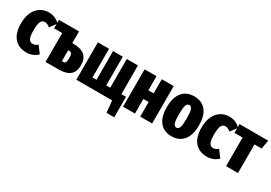

<svg xmlns="http://www.w3.org/2000/svg" viewBox="20 -1377 3348 2371"><g transform="rotate(30 1694.0 -191.5)"><path d="M413 -484 344 -391Q303 -423 269 -423Q232 -423 214.5 -389Q197 -355 197 -263Q197 -177 215.5 -145Q234 -113 269 -113Q287 -113 303 -119.5Q319 -126 340 -142L413 -45Q347 18 257 18Q144 18 82 -53.5Q20 -125 20 -262Q20 -351 49 -416Q78 -481 131 -516Q184 -551 255 -551Q346 -551 413 -484Z M921 -183Q921 -88 867 -44Q813 0 707 0H521V-412H405V-533H691V-367H700Q813 -367 867 -321.5Q921 -276 921 -183ZM751 -186Q751 -231 741.5 -248Q732 -265 706 -265H691V-109H707Q731 -109 741 -125.5Q751 -142 751 -186Z M1531 -124H1597V168H1487L1471 0H960V-533H1119V-124H1176V-533H1315V-124H1372V-533H1531Z M1871 0V-208H1796V0H1626V-533H1796V-331H1871V-533H2041V0Z M2554 -266Q2554 -129 2493 -55.5Q2432 18 2325 18Q2218 18 2157.5 -53.5Q2097 -125 2097 -267Q2097 -405 2157.5 -478Q2218 -551 2326 -551Q2433 -551 2493.5 -480Q2554 -409 2554 -266ZM2271 -267Q2271 -175 2283.5 -140Q2296 -105 2325 -105Q2355 -105 2367.5 -140.5Q2380 -176 2380 -266Q2380 -357 2367.5 -392Q2355 -427 2326 -427Q2296 -427 2283.5 -391.5Q2271 -356 2271 -267Z M2987 -484 2918 -391Q2877 -423 2843 -423Q2806 -423 2788.5 -389Q2771 -355 2771 -263Q2771 -177 2789.5 -145Q2808 -113 2843 -113Q2861 -113 2877 -119.5Q2893 -126 2914 -142L2987 -45Q2921 18 2831 18Q2718 18 2656 -53.5Q2594 -125 2594 -262Q2594 -351 2623 -416Q2652 -481 2705 -516Q2758 -551 2829 -551Q2920 -551 2987 -484Z M3388 -533 3367 -408H3265V0H3095V-408H2979V-533Z"/></g></svg>

Font: Fira Sans Extra Condensed ExtraBold
Style: Regular
Weight: 800
Width: 1
Designer: Carrois Corporate & Edenspiekermann AG
Foundry: Carrois Corporate GbR & Edenspiekermann AG
Version: Version 4.203